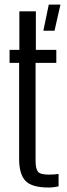

<svg xmlns="http://www.w3.org/2000/svg" viewBox="-20 -820 294 847"><path d="M193.6 7.2Q120.4 7.2 92.4 -22.2Q64.4 -51.5 64.4 -118.7V-542.6H22.2V-600H65.4V-770H138.2V-600H228.4V-542.6H136.9V-111.7Q136.9 -76.3 147.1 -63Q157.3 -49.7 194.8 -49.7Q208.7 -49.7 217.7 -50.4Q226.8 -51.1 238.4 -52.7V2.2Q228.7 4.4 217.1 5.8Q205.5 7.2 193.6 7.2ZM171.3 -684.4 195.1 -799.6H246.6L220.5 -684.4Z"/></svg>

Font: Big Shoulders Thin
Style: Regular
Weight: 100
Designer: Patric King
Foundry: XO Type Co
Version: Version 2.002